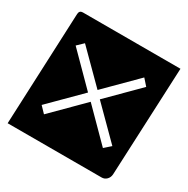

<svg xmlns="http://www.w3.org/2000/svg" viewBox="-118 -595 676 690"><g transform="rotate(30 220.0 -250.0)"><path d="M0 -10 20 -475Q21 -490 35 -490H440L420 -40Q419 -27 410.5 -18.5Q402 -10 390 -10ZM72 -374 195 -250 73 -128 97 -103 220 -226 341 -104 367 -127 244 -250 366 -372 343 -398 220 -275 97 -398Z"/></g></svg>

Font: PrimecolorCV1
Style: Medium
Weight: 500
Designer: gluk
Foundry: gluk
Version: Version 0.672